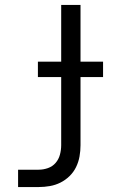

<svg xmlns="http://www.w3.org/2000/svg" viewBox="-20 -540 540 775"><path d="M53 215V145H136Q155 145 173.5 138.5Q192 132 204.5 117.5Q217 103 222 84Q227 65 227 46V-229H133V-291H227V-520H305V-291H396V-229H305V46Q305 69 301 91.5Q297 114 287 134.5Q277 155 260.5 171Q244 187 224 197Q204 207 181.5 211Q159 215 136 215Z"/></svg>

Font: Iosevka
Style: Regular
Weight: 400
Monospace: yes
Designer: Belleve Invis
Foundry: Belleve Invis
Version: Version 33.2.3; ttfautohint (v1.8.4)